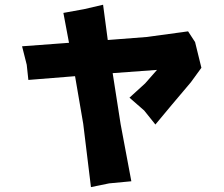

<svg xmlns="http://www.w3.org/2000/svg" viewBox="-20 -762 938 803"><path d="M245.1 -708 268.6 -583 243.2 -581.1 72.3 -568.4 91.8 -491.2 98.6 -427.7 293.9 -443.4 328.1 -244.1 360.4 20.5 436.5 4.9 529.3 -3.9 484.4 -243.2 451.2 -456.1 636.7 -469.7 586.9 -413.1 521.5 -353.5 583 -299.8 629.9 -241.2 698.2 -323.2 778.3 -418 822.3 -478.5 795.9 -585.9 766.6 -630.9 594.7 -607.4 430.7 -594.7 411.1 -742.2 331.1 -723.6Z"/></svg>

Font: MaokenAssortedSans-Lite
Style: Lite
Weight: 400
Version: Version 1.400